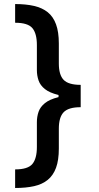

<svg xmlns="http://www.w3.org/2000/svg" viewBox="-20 -792 488 948"><path d="M378.4 -313Q309.6 -313 267.1 -323.5Q224.6 -334 201.7 -352.3Q178.7 -370.6 170.4 -394.8Q162.1 -418.9 162.1 -446.3V-569.3Q162.1 -626.5 139.9 -653.1Q117.7 -679.7 54.7 -679.7V-772Q107.9 -772 148.2 -762.7Q188.5 -753.4 215.6 -731.7Q242.7 -710 256.6 -672.1Q270.5 -634.3 270.5 -577.1V-478.5Q270.5 -422.4 294.2 -397.7Q317.9 -373 378.4 -373ZM54.7 136.2V44.4Q117.7 44.4 139.9 17.6Q162.1 -9.3 162.1 -66.4V-189Q162.1 -215.8 170.4 -240Q178.7 -264.2 201.7 -282.7Q224.6 -301.3 267.1 -312Q309.6 -322.8 378.4 -322.8V-262.7Q317.9 -262.7 294.2 -237.8Q270.5 -212.9 270.5 -156.7V-58.6Q270.5 -1 256.6 36.6Q242.7 74.2 215.6 96.2Q188.5 118.2 148.2 127.2Q107.9 136.2 54.7 136.2ZM378.4 -262.7H269V-373H378.4Z"/></svg>

Font: Inter Cardless
Style: Medium
Weight: 500
Designer: Rasmus Andersson
Foundry: rsms
Version: Version 4.001;git-9221beed3